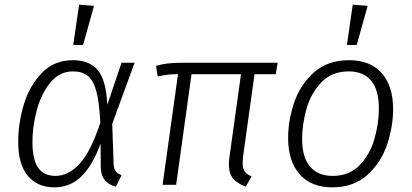

<svg xmlns="http://www.w3.org/2000/svg" viewBox="-20 -792 1764 823"><path d="M440 -343 501 -523H557L461 -261L467 -90Q468 -68 476 -58Q484 -48 501 -41L477 8Q449 2 431 -18Q413 -38 412 -75L411 -176Q376 -81 328 -35Q280 11 213 11Q140 11 99 -38.5Q58 -88 58 -184Q58 -263 82 -343.5Q106 -424 159 -479Q212 -534 292 -534Q364 -534 399.5 -491Q435 -448 440 -343ZM119 -184Q119 -108 143.5 -73Q168 -38 218 -38Q272 -38 320 -88.5Q368 -139 410 -266Q406 -353 393 -400.5Q380 -448 356 -467Q332 -486 293 -486Q234 -486 194.5 -436.5Q155 -387 137 -317Q119 -247 119 -184ZM383 -767 336 -599H294L319 -772Z M1022 -122Q1020 -100 1020 -94Q1020 -70 1028.5 -57.5Q1037 -45 1058 -36L1034 8Q995 -6 978 -28Q961 -50 961 -88Q961 -103 964 -122L1013 -474H801L735 0H677L743 -474Q717 -474 699.5 -472Q682 -470 656 -464L649 -510Q674 -517 700 -520Q726 -523 767 -523H1170L1162 -474H1071Z M1215 -201Q1215 -276 1241 -352.5Q1267 -429 1325.5 -481.5Q1384 -534 1476 -534Q1567 -534 1616 -479Q1665 -424 1665 -324Q1665 -250 1639.5 -173Q1614 -96 1555 -42.5Q1496 11 1404 11Q1314 11 1264.5 -45Q1215 -101 1215 -201ZM1604 -328Q1604 -406 1571 -446Q1538 -486 1475 -486Q1403 -486 1358 -439.5Q1313 -393 1294 -326Q1275 -259 1275 -196Q1275 -118 1309 -78Q1343 -38 1406 -38Q1477 -38 1521.5 -84Q1566 -130 1585 -196.5Q1604 -263 1604 -328ZM1556 -767 1509 -599H1467L1492 -772Z"/></svg>

Font: Fira Sans Light
Style: Italic
Weight: 300
Italic angle: -8°
Designer: bBox Type GmbH & Carrois Corporate GbR & Edenspiekermann AG
Foundry: bBox Type GmbH & Carrois Corporate GbR & Edenspiekermann AG
Version: Version 4.301